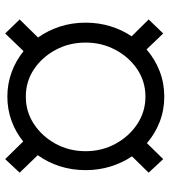

<svg xmlns="http://www.w3.org/2000/svg" viewBox="24 -675 661 749"><g transform="rotate(-90 354.5 -300.5)"><path d="M65.3 -296.9Q65.3 -350.5 80.6 -397.9Q95.9 -445.3 123.6 -483.7L55.4 -554.3L108.3 -610.8L177.2 -540.5Q213.4 -570 258 -586.1Q302.6 -602.3 351.9 -602.3Q402 -602.3 447.4 -585.6Q492.9 -568.9 529.5 -539.1L598.4 -610.8L653.1 -554.3L582.7 -482.6Q610.1 -444.2 625.4 -397.2Q640.6 -350.1 640.6 -296.9Q640.6 -246.1 626.6 -200.5Q612.6 -154.8 587.4 -117.5L653.1 -51.1L598.4 5.7L536.2 -59.3Q498.6 -26.6 451.5 -8.3Q404.5 9.9 351.9 9.9Q300.1 9.9 253.7 -8Q207.4 -25.9 170.5 -57.9L108.3 5.7L55.4 -51.1L119 -116.1Q93.8 -153.8 79.5 -199.8Q65.3 -245.7 65.3 -296.9ZM139.2 -296.9Q139.2 -233.7 168.1 -180.4Q197.1 -127.1 245.4 -95.3Q293.7 -63.6 351.9 -63.6Q410.5 -63.6 458.3 -95.3Q506 -127.1 534.4 -180.4Q562.9 -233.7 562.9 -296.9Q562.9 -361.2 534.4 -414.1Q506 -467 458.3 -498.8Q410.5 -530.5 351.9 -530.2Q293.7 -530.5 245.4 -498.8Q197.1 -467 168.1 -414.1Q139.2 -361.2 139.2 -296.9Z"/></g></svg>

Font: Inter UI Light
Style: Regular
Weight: 300
Designer: Rasmus Andersson
Foundry: rsms
Version: 3.2;8d6f07862